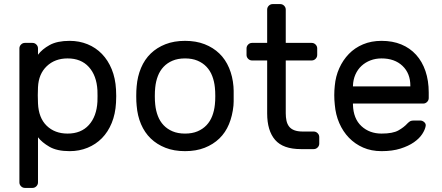

<svg xmlns="http://www.w3.org/2000/svg" viewBox="-20 -730 2165 940"><path d="M321 10Q259 10 222 -11.5Q185 -33 166 -58V163Q166 174 158 182Q150 190 139 190H102Q91 190 83 182Q75 174 75 163V-493Q75 -504 83 -512Q91 -520 102 -520H139Q150 -520 158 -512Q166 -504 166 -493V-462Q186 -489 223 -509.5Q260 -530 321 -530Q368 -530 408.5 -513.5Q449 -497 479 -466Q509 -435 527 -391Q545 -347 548 -292Q549 -277 549 -259.5Q549 -242 548 -227Q545 -172 527 -128Q509 -84 479 -53.5Q449 -23 408.5 -6.5Q368 10 321 10ZM166 -303Q165 -288 165 -263.5Q165 -239 166 -224Q169 -153 208.5 -114.5Q248 -76 311 -76Q377 -76 415 -118Q453 -160 457 -232Q458 -260 457 -288Q453 -360 415 -402Q377 -444 311 -444Q249 -444 209 -406Q169 -368 166 -303Z M886 -530Q940 -530 982 -513.5Q1024 -497 1054 -468Q1084 -439 1101.5 -397.5Q1119 -356 1123 -307Q1124 -298 1124 -285.5Q1124 -273 1124 -259.5Q1124 -246 1124 -233.5Q1124 -221 1123 -213Q1118 -163 1101 -122Q1084 -81 1054 -52Q1024 -23 982 -6.5Q940 10 886 10Q832 10 790 -6.5Q748 -23 718 -52Q688 -81 670.5 -122Q653 -163 649 -213Q648 -221 647.5 -233.5Q647 -246 647 -259.5Q647 -273 647.5 -285.5Q648 -298 649 -307Q653 -356 670.5 -397.5Q688 -439 718 -468Q748 -497 790 -513.5Q832 -530 886 -530ZM1032 -218Q1034 -235 1034 -259.5Q1034 -284 1032 -302Q1029 -332 1019 -358Q1009 -384 991 -403Q973 -422 947 -433Q921 -444 886 -444Q851 -444 825 -433Q799 -422 781 -403Q763 -384 753 -358Q743 -332 740 -302Q738 -284 738 -259.5Q738 -235 740 -218Q743 -188 753 -162Q763 -136 781 -117Q799 -98 825 -87Q851 -76 886 -76Q921 -76 947 -87Q973 -98 991 -117Q1009 -136 1019 -162Q1029 -188 1032 -218Z M1379 -175Q1379 -156 1382.5 -139.5Q1386 -123 1395 -111Q1404 -99 1420.5 -92.5Q1437 -86 1463 -86H1516Q1527 -86 1535 -78Q1543 -70 1543 -59V-27Q1543 -16 1535 -8Q1527 0 1516 0H1453Q1366 0 1327 -45Q1288 -90 1288 -175V-434H1214Q1203 -434 1195 -442Q1187 -450 1187 -461V-493Q1187 -504 1195 -512Q1203 -520 1214 -520H1288V-683Q1288 -694 1296 -702Q1304 -710 1315 -710H1352Q1363 -710 1371 -702Q1379 -694 1379 -683V-520H1506Q1517 -520 1525 -512Q1533 -504 1533 -493V-461Q1533 -450 1525 -442Q1517 -434 1506 -434H1379Z M1619 -310Q1623 -356 1641 -396Q1659 -436 1688 -466Q1717 -496 1757.5 -513Q1798 -530 1848 -530Q1902 -530 1944.5 -512.5Q1987 -495 2017 -462Q2047 -429 2063 -382Q2079 -335 2079 -277V-250Q2079 -239 2071 -231Q2063 -223 2052 -223H1708V-217Q1710 -149 1749.5 -112.5Q1789 -76 1848 -76Q1903 -76 1930.5 -91.5Q1958 -107 1975 -126Q1983 -134 1989 -137Q1995 -140 2007 -140H2037Q2048 -140 2057 -132Q2066 -124 2064 -113Q2061 -95 2047 -73.5Q2033 -52 2006.5 -33.5Q1980 -15 1940.5 -2.5Q1901 10 1848 10Q1798 10 1758 -7.5Q1718 -25 1688.5 -55.5Q1659 -86 1641 -127.5Q1623 -169 1619 -218Q1614 -264 1619 -310ZM1708 -307H1989V-310Q1989 -371 1950.5 -407.5Q1912 -444 1848 -444Q1819 -444 1794 -434.5Q1769 -425 1750 -407.5Q1731 -390 1720 -365Q1709 -340 1708 -310Z"/></svg>

Font: Rubik
Style: Regular
Weight: 400
Designer: Hubert & Fischer
Foundry: Hubert & Fischer
Version: Version 1.002; ttfautohint (v1.6)